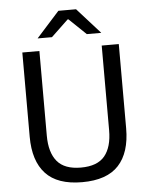

<svg xmlns="http://www.w3.org/2000/svg" viewBox="-57 -872 724 930"><g transform="rotate(-5 305.0 -406.5)"><path d="M305 12Q185 12 127.8 -49.8Q70.5 -111.5 70.5 -229.5V-639H153.5V-227.5Q153.5 -145.5 189.5 -102.2Q225.5 -59 305 -59Q385 -59 420.8 -102.2Q456.5 -145.5 456.5 -227.5V-639H539.5V-229.5Q539.5 -111.5 482.5 -49.8Q425.5 12 305 12ZM151 -701.5 262 -825H348L459 -701.5V-700.5H389.5L307 -779.5H303L220 -700.5H151Z"/></g></svg>

Font: Anek Kannada
Style: Regular
Weight: 400
Version: Version 1.003